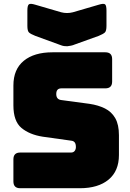

<svg xmlns="http://www.w3.org/2000/svg" viewBox="-20 -997 690 1017"><path d="M403 0H87Q51 0 51 -36V-153Q51 -189 87 -189H356Q369 -189 375.5 -197.5Q382 -206 382 -218Q382 -235 375.5 -243Q369 -251 356 -252L206 -273Q136 -284 93.5 -319.5Q51 -355 51 -439V-544Q51 -630 106 -675Q161 -720 258 -720H538Q574 -720 574 -684V-565Q574 -529 538 -529H305Q278 -529 278 -499Q278 -470 305 -467L454 -447Q501 -440 536 -422.5Q571 -405 590.5 -371Q610 -337 610 -281V-176Q610 -91 555 -45.5Q500 0 403 0ZM366 -932 503 -972Q529 -980 536.5 -974Q544 -968 544 -941V-860Q544 -833 535.5 -825Q527 -817 503 -807L375 -761Q366 -757 355.5 -755Q345 -753 336 -752Q327 -752 319.5 -753Q312 -754 304 -757L167 -807Q142 -817 133.5 -825Q125 -833 125 -860V-941Q125 -968 133 -974Q141 -980 167 -972L304 -932Q335 -924 366 -932Z"/></svg>

Font: Bungee Tint
Style: Regular
Weight: 400
Designer: David Jonathan Ross
Foundry: David Jonathan Ross
Version: Version 2.001